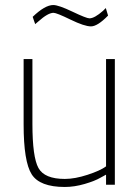

<svg xmlns="http://www.w3.org/2000/svg" viewBox="-20 -735 556 764"><path d="M437 -500V0H402V-40L380 -28Q358 -15 317 -3Q276 9 238 9Q138 9 106 -41.5Q74 -92 74 -240V-500H109V-242Q109 -110 133 -66.5Q157 -23 238 -23Q278 -23 328.5 -39.5Q379 -56 402 -73V-500ZM410 -673Q368 -630 342 -630Q316 -630 260.5 -657Q205 -684 193 -684Q171 -684 133 -650L120 -639L110 -668Q159 -715 192 -715Q213 -715 268.5 -688.5Q324 -662 336 -662Q356 -662 390 -692L401 -703Z"/></svg>

Font: Titillium Web
Style: Thin
Weight: 200
Version: Version 1.001;PS 57.000;hotconv 1.0.70;makeotf.lib2.5.55311